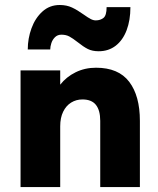

<svg xmlns="http://www.w3.org/2000/svg" viewBox="-20 -760 640 780"><path d="M63.5 -474.1H224.6V-416Q249.5 -447.8 287.1 -466.3Q324.7 -484.9 370.1 -484.9Q461.4 -484.9 504.9 -427.7Q548.3 -370.6 548.3 -269V0H387.2V-269Q387.2 -312 369.6 -334Q352.1 -356 314.9 -356Q289.6 -356 269 -343.3Q248.5 -330.6 236.6 -306.2Q224.6 -281.7 224.6 -247.1V0H63.5ZM295.9 -588.4Q275.4 -604.5 261.7 -611.8Q248 -619.1 229.5 -619.1Q213.9 -619.1 203.6 -609.1Q193.4 -599.1 188.7 -585Q184.1 -570.8 184.1 -559.1H92.8Q92.8 -603.5 107.9 -645Q123 -686.5 152.3 -713.1Q181.6 -739.7 222.7 -739.7Q250.5 -739.7 272.5 -729.5Q294.4 -719.2 320.3 -700.7Q337.4 -688.5 348.1 -682.9Q358.9 -677.2 369.1 -677.2Q387.7 -677.2 400.4 -687.3Q413.1 -697.3 413.1 -731H509.8Q509.8 -677.7 494.4 -637.2Q479 -596.7 450 -574.2Q420.9 -551.8 380.9 -551.8Q355 -551.8 336.7 -561Q318.4 -570.3 295.9 -588.4Z"/></svg>

Font: Glacial Indifference
Style: Bold
Weight: 700
Designer: Alfredo Marco Pradil
Foundry: Alfredo Marco Pradil
Version: Version 1.312